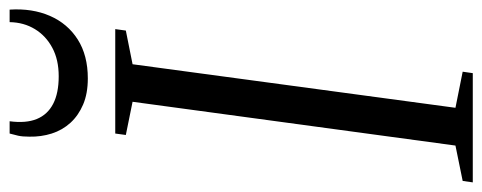

<svg xmlns="http://www.w3.org/2000/svg" viewBox="-330 -680 1002 399"><g transform="rotate(-90 171.5 -481.0)"><path d="M-8.5 0 -5.5 -21 68 -36 159 -707 90 -721 93 -743H310L307 -721L237 -707L146.5 -36L221.5 -21L218.5 0ZM207.5 -800Q176 -800 153.2 -809.8Q130.5 -819.5 115.2 -836.2Q100 -853 93 -875Q86 -897 86.5 -921.5Q86.5 -936 88.5 -944.8Q90.5 -953.5 93 -962.5H118.5Q114 -928.5 123.2 -906Q132.5 -883.5 154.8 -872Q177 -860.5 212 -860.5Q246.5 -860.5 271.2 -873.8Q296 -887 310 -910Q324 -933 324.5 -962.5H350.5Q353.5 -915.5 337.5 -878.8Q321.5 -842 288.5 -821Q255.5 -800 207.5 -800Z"/></g></svg>

Font: Merriweather 120pt Light
Style: Italic
Weight: 300
Italic angle: -7.8°
Version: Version 2.101